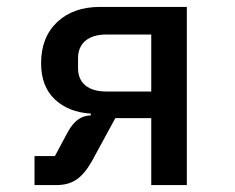

<svg xmlns="http://www.w3.org/2000/svg" viewBox="-20 -536 680 556"><path d="M80 -84H139L177 -155Q190 -178 205.5 -189.5Q221 -201 243 -202V-207Q178 -211 138.5 -248.5Q99 -286 99 -353Q99 -428 145.5 -472Q192 -516 270 -516H521V0H418V-194H314L246 -69Q225 -32 201.5 -16Q178 0 143 0H80ZM288 -271H418V-436H288Q249 -436 227.5 -418Q206 -400 206 -367V-339Q206 -306 227.5 -288.5Q249 -271 288 -271Z"/></svg>

Font: Writer Medium
Style: Regular
Weight: 500
Monospace: yes
Designer: Mike Abbink, Paul van der Laan, Pieter van Rosmalen
Foundry: Bold Monday
Version: Version 2.001 2020